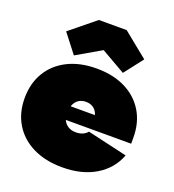

<svg xmlns="http://www.w3.org/2000/svg" viewBox="-155 -982 1009 1115"><g transform="rotate(20 350.0 -424.5)"><path d="M356 14Q251 14 174.2 -24Q97.5 -62 55.8 -130.2Q14 -198.5 14 -290Q14 -381 55 -449.5Q96 -518 171.5 -556Q247 -594 350 -594Q453 -594 528.5 -556Q604 -518 645 -449.5Q686 -381 686 -290Q686 -280.5 686 -271.2Q686 -262 686 -252H436Q437 -262.5 437 -273.5Q437 -284.5 437 -295Q437 -326 427.2 -347.5Q417.5 -369 399.5 -380Q381.5 -391 357 -391Q332 -391 313.5 -379.2Q295 -367.5 285 -345Q275 -322.5 275 -290Q275 -264.5 285.5 -245.2Q296 -226 315.2 -215Q334.5 -204 361 -204Q385 -204 403.2 -212.2Q421.5 -220.5 432 -234L679 -177Q645.5 -88 561.5 -37Q477.5 14 356 14ZM176 -252V-336H482L476 -252ZM436 -863 590 -738 500 -622 350 -708 198 -620 108 -736 264 -863Z"/></g></svg>

Font: Hepta Slab ExtraLight Black
Style: Regular
Weight: 900
Version: Version 1.102